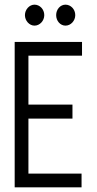

<svg xmlns="http://www.w3.org/2000/svg" viewBox="-20 -804 415 824"><path d="M128 -694C151 -694 170 -715 170 -739C170 -764 151 -784 128 -784C106 -784 87 -763 87 -739C87 -715 106 -694 128 -694ZM261 -694C284 -694 303 -715 303 -739C303 -764 284 -784 261 -784C239 -784 221 -764 221 -739C221 -714 239 -694 261 -694ZM43 0H330V-59H102V-295H291V-355H102V-565H332V-624H43Z"/></svg>

Font: Inconsolata Condensed
Style: Regular
Weight: 400
Width: 3
Monospace: yes
Designer: Raph Levien, Cyreal, Brenton Simpson
Foundry: Raph Levien, Cyreal, Google
Version: Version 3.100